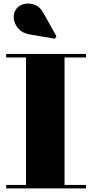

<svg xmlns="http://www.w3.org/2000/svg" viewBox="-20 -1051 514 1071"><path d="M14.5 0V-19.5H125V-730.5H14.5V-750H460V-730.5H340V-19.5H460V0ZM286 -835 145 -859Q105.5 -866 83.2 -890.8Q61 -915.5 57.2 -946Q53.5 -976.5 70 -1000.5Q83.5 -1020 112 -1028Q140.5 -1036 171.5 -1025.2Q202.5 -1014.5 222.5 -978L295 -848Z"/></svg>

Font: Bodoni Moda 11pt Black
Style: Regular
Weight: 900
Designer: Owen Earl
Foundry: indestructible type
Version: Version 2.004